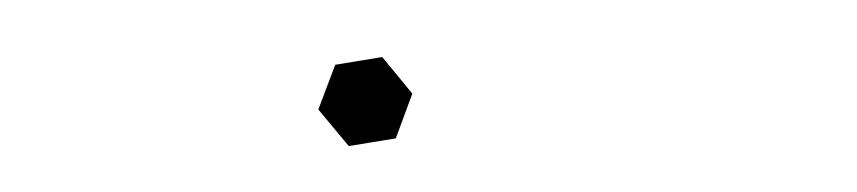

<svg xmlns="http://www.w3.org/2000/svg" viewBox="-24 -173 1049 235"><g transform="rotate(-5 500.0 -55.5)"><path d="M390.1 -103.5 448.2 -107.9 481 -60.1 456.1 -7.3 397.9 -2.9 364.7 -50.8Z"/></g></svg>

Font: Jameel Khushkhat-L
Style: Regular
Weight: 400
Version: Version 3.5